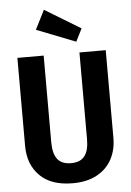

<svg xmlns="http://www.w3.org/2000/svg" viewBox="-62 -986 713 1048"><g transform="rotate(-5 294.0 -462.5)"><path d="M536 -210Q536 -146 508.5 -94.5Q481 -43 426.5 -13.5Q372 16 294 16Q176 16 114 -46Q52 -108 52 -210V-692H196V-217Q196 -155 219.5 -124.5Q243 -94 294 -94Q345 -94 368.5 -124.5Q392 -155 392 -217V-692H536ZM415 -822 380 -752 166 -836 219 -941Z"/></g></svg>

Font: Fira Sans Condensed SemiBold
Style: Regular
Weight: 600
Width: 3
Designer: bBox Type GmbH & Carrois Corporate GbR & Edenspiekermann AG
Foundry: bBox Type GmbH & Carrois Corporate GbR & Edenspiekermann AG
Version: Version 4.301